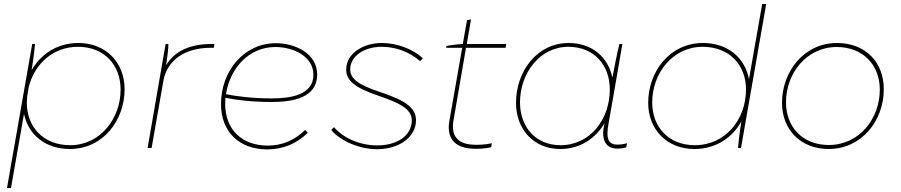

<svg xmlns="http://www.w3.org/2000/svg" viewBox="-20 -740 4503 960"><path d="M15 200H35L100 -171C121 -67 207 5 329 5C496 5 603 -139 603 -294C603 -426 511 -525 372 -525C265 -525 184 -469 138 -389C143 -420 151 -471 155 -520H141ZM331 -14C197 -14 114 -105 114 -227L116 -259L124 -306C153 -421 246 -506 370 -506C499 -506 583 -417 583 -292C583 -147 481 -14 331 -14Z M718 0H738L797 -336C816 -443 910 -501 1032 -501H1049L1052 -520H1038C932 -520 853 -486 810 -413C817 -455 822 -496 822 -520H808Z M1316 7C1395 7 1464 -22 1519 -76L1505 -90C1454 -39 1391 -12 1319 -12C1192 -12 1106 -90 1106 -220L1107 -251C1161 -240 1241 -230 1338 -230C1446 -230 1566 -252 1566 -367C1566 -472 1457 -524 1359 -524C1199 -524 1085 -384 1085 -220C1085 -79 1178 7 1316 7ZM1110 -269C1129 -396 1222 -505 1357 -505C1444 -505 1547 -460 1547 -366C1547 -264 1431 -248 1338 -248C1240 -248 1159 -259 1110 -269Z M1866 6C1975 6 2060 -54 2060 -139C2060 -199 2010 -237 1883 -279C1773 -315 1731 -346 1731 -393C1731 -460 1802 -506 1888 -506C1958 -506 2025 -482 2081 -434L2094 -449C2044 -495 1965 -525 1889 -525C1796 -525 1711 -473 1711 -392C1711 -337 1754 -302 1870 -262C1970 -228 2041 -197 2039 -137C2038 -62 1966 -13 1867 -13C1781 -13 1700 -47 1650 -104L1636 -90C1683 -34 1778 6 1866 6Z M2334 3C2367 6 2409 3 2436 -4L2439 -24C2412 -17 2367 -14 2338 -17C2266 -23 2235 -64 2247 -135L2310 -501H2508L2511 -520H2314L2335 -643L2315 -639L2294 -520C2269 -519 2230 -514 2212 -510L2211 -501H2291L2227 -136C2212 -53 2250 -4 2334 3Z M3066 3C3083 3 3095 1 3111 -3L3115 -24C3097 -19 3084 -17 3065 -17C3014 -17 3012 -62 3022 -118L3040 -221L3045 -249L3092 -520H3077C3063 -464 3053 -408 3042 -352C3021 -454 2940 -525 2824 -525C2663 -525 2560 -381 2560 -226C2560 -94 2648 5 2781 5C2882 5 2959 -49 3004 -126L3002 -119C2982 -36 3013 3 3066 3ZM2822 -506C2950 -506 3029 -415 3029 -293C3029 -141 2929 -14 2783 -14C2660 -14 2580 -103 2580 -228C2580 -373 2678 -506 2822 -506Z M3670 0H3685L3811 -720H3791L3725 -344C3705 -451 3619 -525 3495 -525C3328 -525 3221 -381 3221 -226C3221 -94 3313 5 3452 5C3560 5 3642 -52 3687 -133C3678 -79 3672 -26 3670 0ZM3493 -506C3627 -506 3710 -415 3710 -293C3710 -141 3606 -14 3454 -14C3325 -14 3241 -103 3241 -228C3241 -373 3343 -506 3493 -506Z M4123 5C4287 5 4399 -135 4399 -294C4399 -429 4307 -525 4165 -525C3999 -525 3890 -381 3890 -226C3890 -91 3984 5 4123 5ZM4124 -15C3994 -15 3910 -104 3910 -228C3910 -374 4013 -505 4164 -505C4294 -505 4379 -416 4379 -292C4379 -146 4276 -15 4124 -15Z"/></svg>

Font: Fixel Display 20240404 Thin
Style: Italic
Weight: 100
Italic angle: -10°
Designer: AlfaBravo + MacPaw
Foundry: Kyrylo Tkachov, Marchela Mozhyna, Serhii Makarenko, Maria Weinstein, Zakhar Kryvoshyya
Version: Version 1.211;Glyphs 3.2 (3225)